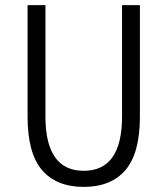

<svg xmlns="http://www.w3.org/2000/svg" viewBox="-20 -720 656 752"><path d="M88 -264V-700H158V-264Q158 -51 308 -51Q458 -51 458 -264V-700H528V-264Q528 -120 471.5 -54Q415 12 308 12Q201 12 144.5 -54Q88 -120 88 -264Z"/></svg>

Font: Overpass Mono Light
Style: Regular
Weight: 300
Monospace: yes
Designer: Delve Withrington, Dave Bailey
Foundry: Delve Fonts
Version: Version 1.000;DELV;Overpass